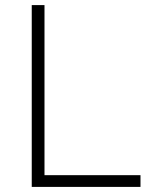

<svg xmlns="http://www.w3.org/2000/svg" viewBox="-20 -733 608 753"><path d="M104.5 0V-713H154.5V-46H531V0Z"/></svg>

Font: Commissioner ExtraLight
Style: Regular
Weight: 200
Designer: Kostas Bartsokas
Foundry: Kostas Bartsokas
Version: Version 1.000; ttfautohint (v1.8.3)